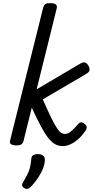

<svg xmlns="http://www.w3.org/2000/svg" viewBox="-20 -910 604 1221"><path d="M82 15Q65 15 52 8Q39 1 44 -16L254 -859Q259 -878 268.5 -884Q278 -890 299 -890Q327 -890 336 -881Q345 -872 340 -854L213 -342L488 -504Q506 -515 518.5 -513Q531 -511 542 -493Q550 -479 549.5 -465.5Q549 -452 525 -438L252 -278Q284 -205 305.5 -161.5Q327 -118 342 -95.5Q357 -73 369 -65.5Q381 -58 392 -58Q404 -58 415 -63.5Q426 -69 440.5 -82.5Q455 -96 475 -119Q485 -132 495.5 -132Q506 -132 517 -123Q529 -114 531 -104Q533 -94 526 -82Q501 -45 475 -23Q449 -1 425 9Q401 19 381 19Q354 19 332.5 8Q311 -3 289 -30Q267 -57 241.5 -104.5Q216 -152 182 -225L129 -11Q125 2 115 8.5Q105 15 82 15ZM135 287Q123 280 121 270Q119 260 128 247Q144 219 155 197.5Q166 176 171 153.5Q176 131 179 101Q180 84 191 77Q202 70 221 70Q244 70 255.5 81Q267 92 265 111Q264 136 252.5 164Q241 192 223 219Q205 246 183 271Q171 285 159.5 289.5Q148 294 135 287Z"/></svg>

Font: Playwrite IS
Style: Regular
Weight: 400
Designer: Veronika Burian, José Scaglione
Foundry: TypeTogether
Version: Version 1.002